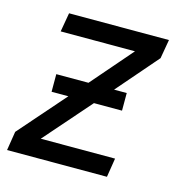

<svg xmlns="http://www.w3.org/2000/svg" viewBox="-84 -597 642 674"><g transform="rotate(15 237.5 -260.0)"><path d="M0 0 11 -69 159 -238H98V-302H215L344 -451H74L86 -520H449L437 -451L308 -302H354V-238H252L104 -69H374L363 0Z"/></g></svg>

Font: Iosevka QP
Style: Italic
Weight: 400
Italic angle: -9°
Designer: Belleve Invis
Foundry: Belleve Invis
Version: Version 20.0.0; ttfautohint (v1.8.4)